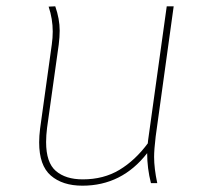

<svg xmlns="http://www.w3.org/2000/svg" viewBox="-20 -579 658 608"><path d="M468 -82Q468 -46 478 1H458Q446 -46 446 -94Q366 9 241 9Q178 9 141 -23Q104 -55 104 -128Q104 -148 107 -172L144 -438Q147 -459 147 -479Q147 -519 134 -558L155 -559Q169 -519 169 -482Q169 -462 166 -438L129 -174Q126 -150 126 -129Q126 -64 157 -37.5Q188 -11 242 -11Q308 -11 358 -41Q408 -71 448 -125L449 -135L508 -559H530L473 -147Q468 -105 468 -82Z"/></svg>

Font: FiraGO Thin
Style: Italic
Weight: 100
Italic angle: -8°
Designer: bBox Type GmbH
Foundry: bBox Type GmbH
Version: Version 1.001